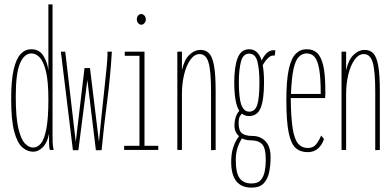

<svg xmlns="http://www.w3.org/2000/svg" viewBox="-20 -685 1790 877"><path d="M132 8Q105 8 82 -12Q59 -32 45 -84Q31 -136 31 -233Q31 -318 42.5 -367.5Q54 -417 74.5 -438.5Q95 -460 123 -460Q160 -460 178.5 -429.5Q197 -399 201 -364V-665H220V-71Q220 -53 220.5 -35.5Q221 -18 225 0H208Q204 -12 204 -34Q204 -56 204 -74Q196 -33 175.5 -12.5Q155 8 132 8ZM131 -11Q152 -11 167.5 -30.5Q183 -50 192 -98Q201 -146 201 -231Q201 -313 190 -358.5Q179 -404 161.5 -422.5Q144 -441 124 -441Q91 -441 71.5 -396Q52 -351 52 -244Q52 -148 64 -98Q76 -48 94 -29.5Q112 -11 131 -11Z M313 1 258 -449H278L326 -37L366 -374H391L432 -37Q437 -91 443.5 -154Q450 -217 456.5 -275.5Q463 -334 467 -377Q471 -420 471 -434V-449H491Q484 -333 469.5 -223Q455 -113 444 1H418L379 -320L338 1Z M547 0V-19H617V-430H550V-449H640V-19H703V0ZM625 -572Q618 -572 611.5 -579Q605 -586 605 -596Q605 -607 611 -614Q617 -621 625 -621Q633 -621 639.5 -614Q646 -607 646 -596Q646 -586 639.5 -579Q633 -572 625 -572Z M790 0V-449H811V-364Q821 -411 844.5 -434Q868 -457 896 -457Q920 -457 935 -441.5Q950 -426 957.5 -385.5Q965 -345 965 -269V0L944 1V-266Q944 -361 932.5 -399.5Q921 -438 892 -438Q868 -438 849.5 -412Q831 -386 821 -344.5Q811 -303 811 -255V0Z M1118 -155Q1098 -155 1085 -166Q1076 -157 1073 -148Q1070 -139 1070 -122Q1070 -88 1085.5 -76Q1101 -64 1134 -64Q1169 -64 1192.5 -40Q1216 -16 1216 34Q1216 69 1209.5 101Q1203 133 1184.5 152.5Q1166 172 1129 172Q1036 172 1036 54Q1036 15 1046 -14Q1056 -43 1072 -63Q1051 -81 1051 -110Q1051 -154 1073 -179Q1050 -214 1050 -310Q1050 -380 1065.5 -420Q1081 -460 1118 -460Q1159 -460 1175 -409Q1188 -435 1203 -446.5Q1218 -458 1238 -455L1235 -431Q1219 -434 1205 -420.5Q1191 -407 1180 -387Q1186 -356 1186 -310Q1186 -231 1171 -193Q1156 -155 1118 -155ZM1118 -175Q1145 -175 1155 -206Q1165 -237 1165 -310Q1165 -366 1156 -403Q1147 -440 1118 -440Q1090 -440 1080.5 -403Q1071 -366 1071 -310Q1071 -237 1082.5 -206Q1094 -175 1118 -175ZM1057 46Q1057 106 1075 129.5Q1093 153 1129 153Q1158 153 1171.5 137Q1185 121 1189.5 96Q1194 71 1194 45Q1194 -8 1177.5 -26Q1161 -44 1126 -44Q1103 -44 1085 -53Q1071 -30 1064 -6.5Q1057 17 1057 46Z M1385 10Q1352 10 1330.5 -9Q1309 -28 1298.5 -79.5Q1288 -131 1288 -227Q1288 -320 1299.5 -370.5Q1311 -421 1332.5 -441Q1354 -461 1383 -460Q1409 -460 1427.5 -444Q1446 -428 1456 -387.5Q1466 -347 1466 -271Q1466 -261 1466 -253Q1466 -245 1465 -237H1308Q1309 -147 1317 -97.5Q1325 -48 1342 -28.5Q1359 -9 1386 -9Q1411 -9 1424.5 -26.5Q1438 -44 1447 -66L1460 -50Q1451 -23 1432.5 -6.5Q1414 10 1385 10ZM1309 -256H1445Q1445 -329 1438 -369Q1431 -409 1417 -425Q1403 -441 1381 -441Q1361 -441 1345.5 -426Q1330 -411 1321 -371Q1312 -331 1309 -256Z M1540 0V-449H1561V-364Q1571 -411 1594.5 -434Q1618 -457 1646 -457Q1670 -457 1685 -441.5Q1700 -426 1707.5 -385.5Q1715 -345 1715 -269V0L1694 1V-266Q1694 -361 1682.5 -399.5Q1671 -438 1642 -438Q1618 -438 1599.5 -412Q1581 -386 1571 -344.5Q1561 -303 1561 -255V0Z"/></svg>

Font: Inconsolata UltraCondensed ExtraLight
Style: Regular
Weight: 200
Width: 1
Monospace: yes
Designer: Raph Levien, Cyreal, Brenton Simpson
Foundry: Raph Levien, Cyreal, Google
Version: Version 3.100; ttfautohint (v1.8.4.7-5d5b)